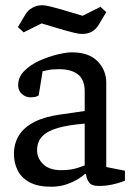

<svg xmlns="http://www.w3.org/2000/svg" viewBox="-20 -703 515 730"><path d="M175 7Q124 7 92.5 -10Q61 -27 47 -55.5Q33 -84 33 -117Q33 -158 52.5 -189Q72 -220 112 -240Q152 -260 212 -268L302 -281V-356Q302 -400 276.5 -420Q251 -440 204 -440Q178 -440 160 -436Q142 -432 142 -432L127 -340Q127 -340 119.5 -336.5Q112 -333 95 -333Q78 -333 63.5 -345.5Q49 -358 49 -379Q49 -410 72.5 -433.5Q96 -457 130.5 -472.5Q165 -488 199 -496Q233 -504 253 -504Q318 -504 351 -470Q384 -436 384 -389V-68L455 -54V-16Q455 -16 441.5 -11Q428 -6 405 -1Q382 4 355 4Q327 4 317.5 -11Q308 -26 307 -42H303Q298 -36 279.5 -24Q261 -12 234 -2.5Q207 7 175 7ZM213 -56Q250 -56 276 -65Q302 -74 302 -74V-233Q240 -228 200 -216.5Q160 -205 140.5 -184.5Q121 -164 121 -132Q121 -101 144.5 -78.5Q168 -56 213 -56ZM293 -574Q278 -574 259.5 -579Q241 -584 222 -589L138 -614L70 -580L48 -600L76 -647Q86 -664 103 -673.5Q120 -683 139 -683Q154 -683 172.5 -678Q191 -673 210 -668L294 -643L362 -677L384 -657L356 -610Q335 -574 293 -574Z"/></svg>

Font: Faustina VF Beta
Style: Regular
Weight: 400
Designer: Alfonso Garcia
Foundry: Omnibus-Type
Version: Version 1.006